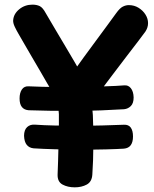

<svg xmlns="http://www.w3.org/2000/svg" viewBox="-20 -792 662 823"><path d="M59.2 -647.1Q50.6 -661.7 43.1 -677.5Q35.7 -693.3 36.4 -704.6Q38 -732.1 62.2 -752.1Q86.4 -772.1 119.2 -772.1Q136.9 -772.1 150.1 -765.9Q163.2 -759.8 176.4 -735.1Q196.8 -700 219.3 -662.2Q241.8 -624.3 263 -588.6Q284.2 -552.8 301.1 -524Q317.9 -495.2 326.3 -478.4Q355.7 -418.1 365.8 -375.8Q375.9 -333.4 378 -299Q379.4 -270.6 379.9 -237.9Q380.4 -205.2 380.2 -171.6Q380 -138 378.9 -105.2Q377.8 -72.4 375.8 -44Q374 -12.9 351.9 -0.9Q329.9 11 300.4 11Q270.2 11 248.1 -0.9Q225.9 -12.9 226.9 -44Q227.9 -63.6 228.9 -99.6Q229.9 -135.6 230.9 -176.1Q231.9 -216.6 232.4 -251.3Q232.9 -286.1 232.4 -303Q231.4 -332.6 218.3 -363.5Q205.2 -394.4 194.9 -414Q194.1 -414.6 182.5 -434.7Q170.9 -454.8 153.4 -485.1Q136 -515.3 116.6 -548Q97.2 -580.7 81.9 -607.7Q66.7 -634.7 59.2 -647.1ZM368.4 -344.6Q361.7 -333.8 345.7 -326.9Q329.8 -320.1 319 -320.1Q301.6 -320.1 283.7 -328.7Q265.8 -337.3 253.9 -353.8Q242.1 -370.3 242.1 -393.8Q242.1 -405.3 250.8 -420.8Q259.4 -436.3 271 -452.1Q282.6 -467.9 290.7 -479Q311.9 -509.4 337.9 -544.9Q364 -580.4 390.6 -616.5Q417.2 -652.6 440.2 -683.8Q463.1 -715 478.1 -735.7Q493.9 -757.6 506.8 -763.8Q519.7 -770.1 532 -770.1Q555.4 -770.1 574.1 -758.5Q592.8 -746.9 603.7 -729.4Q614.6 -712 614.6 -693Q614.6 -682.9 611.7 -674.2Q608.9 -665.4 603.2 -656.6Q594.9 -644.8 573.3 -616.6Q551.7 -588.4 523.1 -551.2Q494.6 -513.9 464.7 -474.4Q434.9 -435 409.2 -400.7Q383.4 -366.3 368.4 -344.6ZM102.9 -319.4Q83.9 -320.9 73.9 -333.2Q63.9 -345.6 63.9 -370.1Q63.9 -393.9 73.9 -408.6Q83.9 -423.2 102.9 -422Q125.4 -420.8 162.9 -419.9Q200.4 -419.1 246.2 -418.9Q292 -418.7 340.6 -419.7Q389.1 -420.8 433.5 -422.1Q477.9 -423.3 512.2 -426.1Q529.9 -427.9 540.9 -413.9Q552 -400 552.8 -374.7Q552.8 -349.3 540.8 -337.4Q528.9 -325.6 512.2 -323.8Q468.4 -321 413.8 -318.9Q359.2 -316.9 301.8 -316.6Q244.3 -316.3 192.6 -317.2Q140.9 -318 102.9 -319.4ZM511.1 -257.3Q531.1 -258.3 540.6 -245Q550.1 -231.7 550.1 -207.1Q550.1 -183.3 540.6 -169.9Q531.1 -156.6 511.1 -154.8Q484 -153 434.8 -151.7Q385.6 -150.4 328.1 -150.6Q270.6 -150.7 216.2 -152.2Q161.8 -153.7 123.9 -156.2Q104.9 -158.2 94.5 -171.3Q84.1 -184.3 83.1 -209.7Q83.1 -235 96.3 -247.3Q109.6 -259.6 131.1 -257.6Q166.8 -255 214.9 -254Q263 -253 316.1 -253Q369.2 -253 419.8 -254.3Q470.4 -255.6 511.1 -257.3Z"/></svg>

Font: Playpen Sans Deva
Style: Regular
Weight: 400
Designer: Pooja Saxena, Gunjan Panchal, Laura Meseguer, Veronika Burian, José Scaglione
Foundry: TypeTogether
Version: Version 2.000